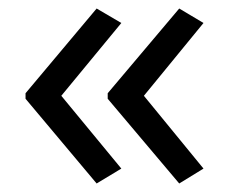

<svg xmlns="http://www.w3.org/2000/svg" viewBox="-20 -488 537 451"><path d="M207 -57 265 -92 124 -263 265 -434 207 -468 40 -269V-256ZM401 -57 458 -92 318 -263 458 -434 401 -468 233 -269V-256Z"/></svg>

Font: OpenSansMMV
Style: Regular
Weight: 400
Designer: Steve Matteson
Foundry: Ascender Corporation
Version: Version 4.000